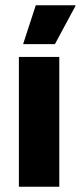

<svg xmlns="http://www.w3.org/2000/svg" viewBox="-20 -707 306 727"><path d="M51.5 0V-491.5H204.5V0ZM115.5 -687H266V-685L188 -540H68V-541.5Z"/></svg>

Font: Anek Tamil
Style: Bold
Weight: 700
Designer: Aadarsh Rajan (Tamil), Yesha Goshar (Latin)
Foundry: Ek Type
Version: Version 1.003